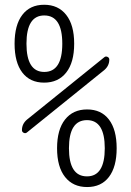

<svg xmlns="http://www.w3.org/2000/svg" viewBox="-20 -755 540 790"><path d="M429.7 -509.8Q429.7 -484.4 409.2 -466.8L90.8 -210Q85 -205.1 77.6 -208.5Q70.3 -211.9 70.3 -219.7Q70.3 -245.1 90.8 -262.7L409.2 -519.5Q415 -524.4 422.4 -521Q429.7 -517.6 429.7 -509.8ZM162.1 -691.4Q88.9 -691.4 88.9 -575.2Q88.9 -459 162.1 -459Q236.3 -459 236.3 -575.2Q236.3 -691.4 162.1 -691.4ZM252.4 -456.5Q219.7 -415 161.6 -415Q103.5 -415 71.8 -456.5Q40 -498 40 -575.2Q40 -652.3 71.8 -693.8Q103.5 -735.4 161.6 -735.4Q219.7 -735.4 252.4 -693.8Q285.2 -652.3 285.2 -575.2Q285.2 -498 252.4 -456.5ZM337.9 -29.3Q411.1 -29.3 411.1 -145Q411.1 -260.7 337.9 -260.7Q263.7 -260.7 263.7 -145Q263.7 -29.3 337.9 -29.3ZM247.6 -263.2Q280.3 -304.7 338.4 -304.7Q396.5 -304.7 428.2 -263.2Q460 -221.7 460 -145Q460 -68.4 428.2 -26.9Q396.5 14.6 338.4 14.6Q280.3 14.6 247.6 -26.9Q214.8 -68.4 214.8 -145Q214.8 -221.7 247.6 -263.2Z"/></svg>

Font: Rounded Mgen+ 1m light
Style: Regular
Weight: 200
Designer: [Source Han Sans]
Ryoko NISHIZUKA  (kana & ideographs); Paul D. Hunt (Latin, Greek & Cyrillic); Wenlong ZHANG  (bopomofo
Version: Version 1.059.20150602